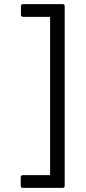

<svg xmlns="http://www.w3.org/2000/svg" viewBox="-20 -794 420 935"><path d="M295 111V-764C295 -770 291 -774 285 -774H92C86 -774 82 -770 82 -764V-722C82 -716 86 -712 92 -712H220C222 -712 224 -710 224 -708V55C224 57 222 59 220 59H91C85 59 81 63 81 69V111C81 117 85 121 91 121H285C291 121 295 117 295 111Z"/></svg>

Font: Elastic
Style: elastic
Weight: 400
Designer: Jeremy Tribby
Foundry: Tribby Type
Version: Version 1.422;hotconv 1.0.109;makeotfexe 2.5.65596